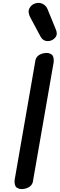

<svg xmlns="http://www.w3.org/2000/svg" viewBox="-20 -1287 408 1314"><path d="M207 -55Q205 -27.5 186.2 -12.2Q167.5 3 138.5 6.5Q113.5 9.5 95.2 -2.8Q77 -15 80 -55L220.5 -862.5Q222.5 -890.5 241.2 -905.8Q260 -921 289 -924Q314 -927 332.2 -914.8Q350.5 -902.5 347.5 -862.5ZM338 -1013.5Q317.5 -1002.5 294.2 -1007Q271 -1011.5 257 -1037.5L188 -1166.5Q168 -1204 181 -1229.5Q194 -1255 220.5 -1263.5Q247.5 -1272.5 271.5 -1260.8Q295.5 -1249 305.5 -1224L362.5 -1084.5Q373 -1058 365 -1041Q357 -1024 338 -1013.5Z"/></svg>

Font: Edu AU VIC WA NT Pre SemiBold
Style: Regular
Weight: 600
Designer: Tina and Corey Anderson, Eben Sorkin, Mirko Velimirovic
Foundry: Google for Education
Version: Version 1.001